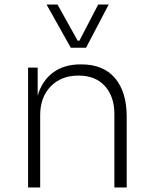

<svg xmlns="http://www.w3.org/2000/svg" viewBox="-20 -821 671 841"><path d="M103 -525H145V-402Q164 -467 212 -503Q260 -539 333 -539H336Q433 -539 484 -478.5Q535 -418 535 -310V0H481V-322Q481 -398 439.5 -444Q398 -490 324 -490Q248 -490 202 -442.5Q156 -395 156 -317V0H103ZM184 -801H232L320 -643H328L410 -801H456L357 -612H290Z"/></svg>

Font: Sora-SIA ExtraLight
Style: Regular
Weight: 200
Designer: Jonathan Barnbrook, Julián Moncada
Foundry: Barnbrook Fonts
Version: Version 2.000